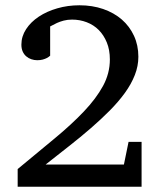

<svg xmlns="http://www.w3.org/2000/svg" viewBox="-20 -707 603 727"><path d="M46.9 0V-66.9Q123 -129.9 187 -182.9Q251 -235.8 297.6 -284.9Q344.2 -334 370.1 -381.6Q396 -429.2 396 -481.9Q396 -518.1 384.5 -546.1Q373 -574.2 353.8 -593.5Q334.5 -612.8 308.3 -622.8Q282.2 -632.8 252.9 -632.8Q235.4 -632.8 220.9 -628.9Q206.5 -625 195.8 -620.1Q185.1 -615.2 178.5 -611.3Q171.9 -607.4 169.9 -606.9V-496.1Q164.6 -491.2 157.2 -487.3Q150.9 -483.9 141.6 -481.4Q132.3 -479 121.1 -479Q109.4 -479 98.6 -482.7Q87.9 -486.3 79.3 -493.7Q70.8 -501 65.9 -512Q61 -522.9 61 -538.1Q61 -569.3 78.9 -596.7Q96.7 -624 127 -644Q157.2 -664.1 197 -675.5Q236.8 -687 280.8 -687Q329.6 -687 370.6 -672.9Q411.6 -658.7 441.2 -633.1Q470.7 -607.4 487.3 -571.5Q503.9 -535.6 503.9 -492.2Q503.9 -457 490.5 -422.9Q477.1 -388.7 452.9 -355.2Q428.7 -321.8 395.8 -288.6Q362.8 -255.4 324 -221.7Q285.2 -188 241.5 -153.8Q197.8 -119.6 152.8 -84H449.2L466.8 -169.9H516.1V0Z"/></svg>

Font: Charis SIL APac
Style: Regular
Weight: 400
Foundry: SIL International
Version: Version 5.000